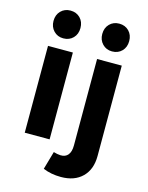

<svg xmlns="http://www.w3.org/2000/svg" viewBox="-141 -863 885 1149"><g transform="rotate(15 302.0 -288.5)"><path d="M74 -538H228V0H74ZM234 -691Q234 -653 210.5 -629Q187 -605 150 -605Q114 -605 90.5 -629.5Q67 -654 67 -691Q67 -729 90.5 -753Q114 -777 150 -777Q187 -777 210.5 -753Q234 -729 234 -691ZM315 75Q346 76 362 56Q378 36 378 -2V-538H531V22Q531 105 483 152.5Q435 200 351 200Q289 200 240 179L272 67Q295 74 315 75ZM536 -691Q536 -653 512.5 -629Q489 -605 452 -605Q416 -605 392.5 -629.5Q369 -654 369 -691Q369 -729 392.5 -753Q416 -777 452 -777Q489 -777 512.5 -753Q536 -729 536 -691Z"/></g></svg>

Font: Gontserrat SemiBold
Style: Regular
Weight: 600
Designer: Julieta Ulanovsky
Foundry: Julieta Ulanovsky
Version: Version 6.001